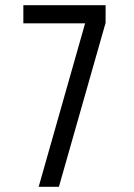

<svg xmlns="http://www.w3.org/2000/svg" viewBox="-20 -720 516 740"><path d="M308 -630 129 0H207L387 -632V-700H70V-630Z"/></svg>

Font: Bebas Neue Regular two
Style: Regular2
Weight: 400
Designer: Ryoichi Tsunekawa & LGV (GE)
Foundry: Free Software Foundation, Inc.
Version: Version 1.003 August 13, 2016